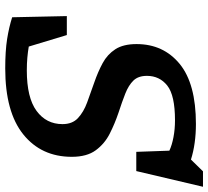

<svg xmlns="http://www.w3.org/2000/svg" viewBox="-51 -734 796 734"><g transform="rotate(90 347.0 -367.0)"><path d="M579.5 -243.5Q579.5 -127 493.8 -58Q408 11 241.5 11Q175 11 129.2 3.8Q83.5 -3.5 46 -15.5L41.5 -224.5H114L158 -79Q178 -75.5 200.8 -73.5Q223.5 -71.5 249 -71.5Q353.5 -71.5 404 -108.8Q454.5 -146 454.5 -208Q454.5 -245.5 431.5 -267Q408.5 -288.5 372 -302Q335.5 -315.5 295 -329.5Q254.5 -343.5 221.2 -361.5Q188 -379.5 168.2 -410Q148.5 -440.5 148.5 -491Q148.5 -593.5 224.2 -655.8Q300 -718 454 -718Q491.5 -718 525.8 -713.2Q560 -708.5 590 -699L635 -745H694L634 -490H560.5L556 -616.5Q534.5 -626.5 504.2 -632.2Q474 -638 440 -638Q344.5 -638 307.2 -608.5Q270 -579 270 -530.5Q270 -497.5 288 -479Q306 -460.5 337.8 -448Q369.5 -435.5 411 -422Q452.5 -408 491 -388.5Q529.5 -369 554.5 -335Q579.5 -301 579.5 -243.5Z"/></g></svg>

Font: Newsreader 6pt Medium
Style: Italic
Weight: 500
Italic angle: -17°
Designer: Hugues Gentile
Foundry: Production Type
Version: Version 1.003; ttfautohint (v1.8.3)